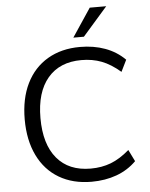

<svg xmlns="http://www.w3.org/2000/svg" viewBox="-61 -976 806 1033"><g transform="rotate(-5 342.0 -459.0)"><path d="M62 -357Q62 -469 102 -550.5Q142 -632 216.5 -676Q291 -720 392 -720Q466 -720 527.5 -697.5Q589 -675 634 -630L603 -567Q552 -611 502.5 -630Q453 -649 393 -649Q276 -649 211.5 -573Q147 -497 147 -357Q147 -216 211 -139.5Q275 -63 393 -63Q453 -63 502.5 -82Q552 -101 603 -145L634 -82Q589 -37 527.5 -14.5Q466 8 392 8Q291 8 216.5 -36Q142 -80 102 -162.5Q62 -245 62 -357ZM418 -773H361L463 -926H552Z"/></g></svg>

Font: Muli-Regular
Style: Regular
Weight: 400
Version: Version 2.000